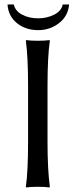

<svg xmlns="http://www.w3.org/2000/svg" viewBox="-20 -825 334 848"><path d="M285.2 -805.2Q280.8 -753.9 240.7 -722.9Q200.7 -691.9 148.9 -691.9Q92.8 -691.9 54.7 -722.9Q16.6 -753.9 13.2 -805.2H41Q46.9 -776.9 77.1 -760.5Q107.4 -744.1 148.9 -744.1Q188 -744.1 220 -760.7Q252 -777.3 256.8 -805.2ZM104 -444.8Q104 -573.7 94.2 -645L96.2 -647.9Q114.3 -645 147 -645Q179.7 -645 198.2 -647.9L200.2 -645Q189.9 -575.2 189.9 -444.8V-200.2Q189.9 -75.2 200.2 0L198.2 2.9Q179.7 0 147 0Q114.3 0 96.2 2.9L94.2 0Q104 -67.9 104 -200.2Z"/></svg>

Font: Linux Biolinum G
Style: Regular
Weight: 400
Designer: Philipp H. Poll
Foundry: Philipp H. Poll
Version: Version 1.1.0 ; ttfautohint (v1.6)